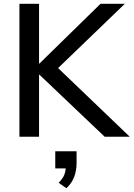

<svg xmlns="http://www.w3.org/2000/svg" viewBox="-20 -725 708 1018"><path d="M83 0V-705H187V-388H189L513 -705H642L262 -339L263 -388L668 0H535L189 -329H187V0ZM332 273 291 244Q314 221 321.5 200Q329 179 329 155L353 168H273V77H386V140Q386 179 373.5 212.5Q361 246 332 273Z"/></svg>

Font: Mulish ExtraLight SemiBold
Style: Regular
Weight: 600
Version: Version 3.603